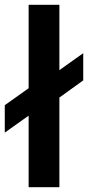

<svg xmlns="http://www.w3.org/2000/svg" viewBox="-22 -785 369 805"><path d="M98 -300 -2 -229V-344L98 -415V-765H227V-491L327 -562V-448L227 -376V0H98Z"/></svg>

Font: Application Semibold
Style: Regular
Weight: 600
Designer: Wei Huang
Foundry: Wei Huang
Version: Version 0.012